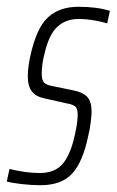

<svg xmlns="http://www.w3.org/2000/svg" viewBox="-35 -538 344 566"><path d="M-15 -3 -7 -40Q41 -28 82 -28Q128 -28 151 -56.5Q174 -85 186 -142Q194 -178 194 -199Q194 -218 187 -224Q180 -230 163 -233L96 -248Q71 -253 59 -268.5Q47 -284 47 -313Q47 -339 54 -371Q72 -455 106 -486.5Q140 -518 196 -518Q251 -518 289 -506L281 -469Q269 -473 245 -477.5Q221 -482 196 -482Q159 -482 134 -459Q109 -436 96 -379Q88 -348 88 -321Q88 -302 94.5 -295Q101 -288 116 -285L184 -271Q209 -266 222 -252.5Q235 -239 235 -209Q235 -199 232.5 -178Q230 -157 225 -137Q209 -60 177.5 -26Q146 8 84 8Q57 8 27.5 4.5Q-2 1 -15 -3Z"/></svg>

Font: Saira Ultra Condensed ExLight
Style: Italic
Weight: 200
Width: 1
Italic angle: -12°
Designer: Hector Gatti with collaboration of the Omnibus-Type team
Foundry: Omnibus-Type
Version: Version 1.001; ttfautohint (v1.8)